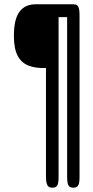

<svg xmlns="http://www.w3.org/2000/svg" viewBox="-20 -626 437 898"><path d="M225 252Q214 252 207.5 247Q201 242 198 231Q195 220 195 201V-308Q146 -306 112.5 -319.5Q79 -333 62 -366.5Q45 -400 45 -457Q45 -499 52 -527.5Q59 -556 72.5 -573Q86 -590 104.5 -598Q123 -606 147 -606H324Q335 -606 341 -601Q347 -596 349.5 -585.5Q352 -575 352 -556V203Q352 221 349.5 231.5Q347 242 340.5 247Q334 252 323 252Q312 252 305.5 247Q299 242 296.5 231Q294 220 294 201V-546H254V203Q254 221 251.5 231.5Q249 242 242.5 247Q236 252 225 252Z"/></svg>

Font: Fredoka Condensed Light
Style: Regular
Weight: 300
Width: 3
Designer: Ben Nathan
Foundry: Milena B. Brandão, Ben Nathan
Version: Version 2.001